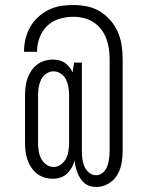

<svg xmlns="http://www.w3.org/2000/svg" viewBox="-20 -702 590 767"><path d="M365 45Q353 45 340.5 41.5Q328 38 318 30Q308 22 301 11Q294 0 289.5 -11.5Q285 -23 282 -35.5Q279 -48 278 -61Q274 -46 266.5 -32.5Q259 -19 248 -8.5Q237 2 222 7Q207 12 191 12Q174 12 157.5 7Q141 2 127.5 -8.5Q114 -19 104.5 -33.5Q95 -48 89.5 -64Q84 -80 82 -97Q80 -114 80 -132V-321Q80 -338 82 -355Q84 -372 89.5 -388Q95 -404 104.5 -418.5Q114 -433 127.5 -443.5Q141 -454 157.5 -459Q174 -464 191 -464Q204 -464 216.5 -461Q229 -458 239 -451Q249 -444 257 -434Q265 -424 270 -413L276 -452H307V-99Q307 -83 309 -67.5Q311 -52 317 -37.5Q323 -23 335.5 -12.5Q348 -2 363 -2Q374 -2 383 -7Q392 -12 398.5 -20Q405 -28 408.5 -38Q412 -48 414 -58Q416 -68 417 -78Q418 -88 418 -99V-465Q418 -486 415 -507Q412 -528 404.5 -548Q397 -568 384 -585Q371 -602 353 -613.5Q335 -625 314.5 -630Q294 -635 273 -635Q244 -635 216.5 -626.5Q189 -618 168.5 -598.5Q148 -579 138 -551.5Q128 -524 128 -496V-495H76V-496Q76 -522 82 -547Q88 -572 100.5 -594Q113 -616 132 -633.5Q151 -651 174 -662.5Q197 -674 222 -678Q247 -682 273 -682Q300 -682 327.5 -676.5Q355 -671 379 -656.5Q403 -642 421.5 -620.5Q440 -599 451 -573.5Q462 -548 466 -520.5Q470 -493 470 -465V-99Q470 -74 465.5 -49Q461 -24 448 -2.5Q435 19 412.5 32Q390 45 365 45ZM194 -35Q210 -35 223.5 -45Q237 -55 244 -69Q251 -83 253.5 -99.5Q256 -116 256 -132V-321Q256 -337 253.5 -353Q251 -369 244 -383.5Q237 -398 223.5 -407.5Q210 -417 194 -417Q178 -417 164.5 -407.5Q151 -398 144 -383.5Q137 -369 134.5 -353Q132 -337 132 -321V-132Q132 -116 134.5 -99.5Q137 -83 144 -69Q151 -55 164.5 -45Q178 -35 194 -35Z"/></svg>

Font: Lode Dark Term
Style: Regular
Weight: 400
Monospace: yes
Designer: Belleve Invis
Foundry: Belleve Invis
Version: Version 29.2.0